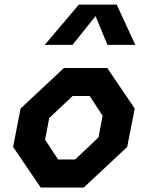

<svg xmlns="http://www.w3.org/2000/svg" viewBox="-20 -838 660 858"><path d="M162 0H354.5L548.5 -181.5L582 -353L459.5 -534H265.5L72 -353L38.5 -181.5ZM180 -637.5H304L407 -766L460 -637.5H584.5L501.5 -817.5H332.5ZM181.5 -214 200 -310.5 304.5 -409H381L438.5 -320.5L420 -224L316 -125.5H239.5Z"/></svg>

Font: Monaspace Krypton
Style: Bold Italic
Weight: 700
Italic angle: -11°
Designer: Riley Cran & the Lettermatic Team
Foundry: Lettermatic
Version: Version 1.101 (Monaspace Krypton)